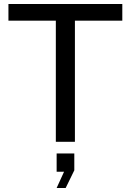

<svg xmlns="http://www.w3.org/2000/svg" viewBox="-20 -706 651 956"><path d="M258 0V-603H22V-686H589V-603H353V0ZM262 230 299 149H262V58H350V142L307 230Z"/></svg>

Font: Archivo VF Beta
Style: Regular
Weight: 400
Designer: Hector Gatti
Foundry: Omnibus-Type
Version: Version 1.002